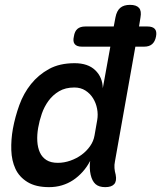

<svg xmlns="http://www.w3.org/2000/svg" viewBox="-20 -760 663 790"><path d="M351 -98Q338 -73 320 -53Q302 -33 281 -19Q260 -5 235 2.5Q210 10 182 10Q127 10 93 -11Q59 -32 43.5 -65.5Q28 -99 26.5 -142Q25 -185 33 -230Q42 -279 59.5 -327.5Q77 -376 107.5 -414Q138 -452 181.5 -476Q225 -500 287 -500Q342 -500 372 -471Q402 -442 403 -397L434 -568H317Q296 -568 287.5 -578.5Q279 -589 284 -610Q287 -631 298.5 -641Q310 -651 331 -651H448L455 -688Q460 -715 474.5 -727.5Q489 -740 515 -740Q541 -740 552 -727.5Q563 -715 558 -688L552 -651H587Q608 -651 617 -641Q626 -631 622 -610Q618 -589 606 -578.5Q594 -568 573 -568H537L453 -96Q450 -82 451 -68.5Q452 -55 456 -41Q461 -15 450 -2.5Q439 10 413 10Q387 10 373 -2.5Q359 -15 353 -41Q350 -54 349.5 -69Q349 -84 351 -98ZM218 -90Q244 -90 269.5 -99Q295 -108 315.5 -123Q336 -138 350.5 -158.5Q365 -179 369 -203L380 -266Q384 -289 379.5 -312.5Q375 -336 363 -355.5Q351 -375 331.5 -387.5Q312 -400 286 -400Q249 -400 223 -384.5Q197 -369 179.5 -345Q162 -321 152 -292Q142 -263 137 -234Q132 -205 133.5 -179Q135 -153 144 -133Q153 -113 171 -101.5Q189 -90 218 -90Z"/></svg>

Font: Maple Mono NL Medium
Style: Italic
Weight: 500
Italic angle: -10°
Monospace: yes
Designer: subframe7536
Version: Version 7.000